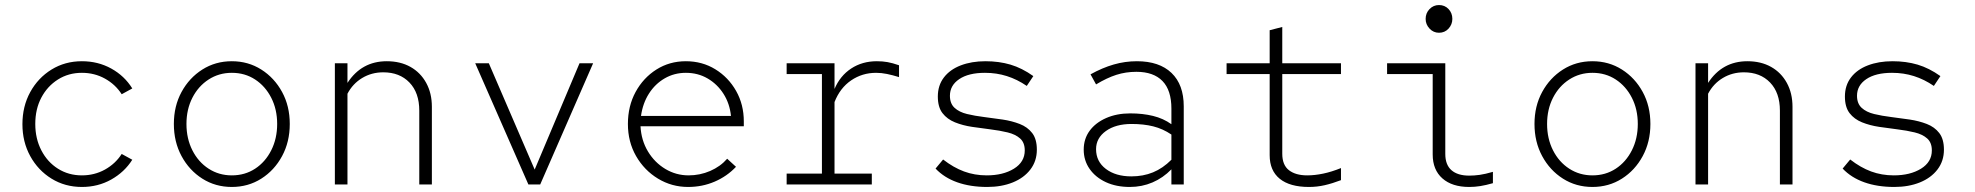

<svg xmlns="http://www.w3.org/2000/svg" viewBox="-20 -732 7840 762"><path d="M305 10Q238 10 184.5 -23Q131 -56 100 -112.5Q69 -169 69 -239Q69 -310 100 -366.5Q131 -423 184.5 -456Q238 -489 305 -489Q369 -489 421.5 -460Q474 -431 505 -381L463 -358Q438 -397 396.5 -420Q355 -443 305 -443Q252 -443 210 -416.5Q168 -390 144 -344.5Q120 -299 120 -240Q120 -182 144 -135.5Q168 -89 210 -62.5Q252 -36 305 -36Q355 -36 396.5 -59Q438 -82 463 -121L505 -98Q474 -49 421.5 -19.5Q369 10 305 10Z M900 10Q835 10 783 -23Q731 -56 700.5 -112.5Q670 -169 670 -240Q670 -311 700.5 -367Q731 -423 783 -456Q835 -489 900 -489Q965 -489 1017 -456Q1069 -423 1099.5 -367Q1130 -311 1130 -240Q1130 -169 1099.5 -112.5Q1069 -56 1017 -23Q965 10 900 10ZM900 -36Q952 -36 992.5 -62.5Q1033 -89 1056.5 -135.5Q1080 -182 1080 -240Q1080 -298 1056.5 -344Q1033 -390 992.5 -416.5Q952 -443 900 -443Q849 -443 808 -416.5Q767 -390 743.5 -344Q720 -298 720 -240Q720 -182 743.5 -135.5Q767 -89 808 -62.5Q849 -36 900 -36Z M1309 0V-481H1359V-403Q1415 -489 1515 -489Q1569 -489 1609 -466.5Q1649 -444 1671.5 -403Q1694 -362 1694 -308V0H1644V-293Q1644 -364 1605 -404.5Q1566 -445 1501 -445Q1455 -445 1417.5 -422.5Q1380 -400 1359 -360V0Z M2077 0 1866 -481H1920L2102 -59L2280 -481H2334L2124 0Z M2711 10Q2646 10 2591.5 -23Q2537 -56 2504.5 -112.5Q2472 -169 2472 -240Q2472 -311 2502.5 -367Q2533 -423 2585 -456Q2637 -489 2702 -489Q2767 -489 2819 -457Q2871 -425 2901.5 -371Q2932 -317 2932 -250V-231H2522Q2525 -175 2551.5 -131Q2578 -87 2620.5 -61.5Q2663 -36 2713 -36Q2758 -36 2798.5 -53.5Q2839 -71 2866 -102L2901 -70Q2865 -32 2816 -11Q2767 10 2711 10ZM2524 -272H2881Q2876 -321 2851.5 -359.5Q2827 -398 2788.5 -420.5Q2750 -443 2702 -443Q2656 -443 2618 -421Q2580 -399 2555.5 -360.5Q2531 -322 2524 -272Z M3102 0V-43H3242V-438H3102V-481H3292V-379Q3314 -431 3358 -460Q3402 -489 3460 -489Q3483 -489 3502.5 -485.5Q3522 -482 3548 -473V-426Q3522 -434 3500 -438.5Q3478 -443 3457 -443Q3402 -443 3358 -413Q3314 -383 3292 -327V-43H3440V0Z M3898 10Q3831 10 3779 -8.5Q3727 -27 3693 -63L3723 -99Q3764 -67 3806 -51.5Q3848 -36 3896 -36Q3961 -36 4004 -62.5Q4047 -89 4047 -135Q4047 -166 4028.5 -182.5Q4010 -199 3979 -206.5Q3948 -214 3911.5 -218.5Q3875 -223 3838 -228.5Q3801 -234 3770 -246.5Q3739 -259 3720.5 -283Q3702 -307 3702 -349Q3702 -393 3726 -424.5Q3750 -456 3793 -472.5Q3836 -489 3891 -489Q3945 -489 3990.5 -475.5Q4036 -462 4081 -430L4055 -391Q4017 -417 3976 -430Q3935 -443 3889 -443Q3824 -443 3787 -418Q3750 -393 3750 -352Q3750 -321 3768.5 -304Q3787 -287 3818 -279.5Q3849 -272 3886 -267.5Q3923 -263 3959.5 -257.5Q3996 -252 4027 -240Q4058 -228 4076.5 -204Q4095 -180 4095 -138Q4095 -93 4069.5 -59.5Q4044 -26 3999.5 -8Q3955 10 3898 10Z M4464 10Q4410 10 4369 -9Q4328 -28 4304.5 -61.5Q4281 -95 4281 -138Q4281 -181 4304.5 -213Q4328 -245 4370 -263.5Q4412 -282 4466 -282Q4515 -282 4556 -272Q4597 -262 4629 -239V-301Q4629 -374 4593.5 -410.5Q4558 -447 4490 -447Q4448 -447 4410.5 -435Q4373 -423 4330 -397L4308 -437Q4355 -463 4400 -476Q4445 -489 4492 -489Q4581 -489 4629.5 -442.5Q4678 -396 4678 -310V0H4629V-60Q4596 -26 4554 -8Q4512 10 4464 10ZM4330 -140Q4330 -91 4369 -61.5Q4408 -32 4470 -32Q4517 -32 4556 -48Q4595 -64 4629 -98V-198Q4595 -221 4557 -230.5Q4519 -240 4471 -240Q4408 -240 4369 -212Q4330 -184 4330 -140Z M5175 10Q5099 10 5059 -22.5Q5019 -55 5019 -116V-438H4848V-481H5019V-612L5069 -625V-481H5302V-438H5069V-122Q5069 -77 5095.5 -56.5Q5122 -36 5168 -36Q5198 -36 5231.5 -43Q5265 -50 5302 -65V-17Q5268 -4 5237.5 3Q5207 10 5175 10Z M5691 -602Q5669 -602 5653.5 -618.5Q5638 -635 5638 -657Q5638 -680 5653.5 -696Q5669 -712 5691 -712Q5714 -712 5729 -696Q5744 -680 5744 -657Q5744 -635 5729 -618.5Q5714 -602 5691 -602ZM5811 10Q5743 10 5704.5 -24Q5666 -58 5666 -119V-438H5485V-481H5716V-121Q5716 -78 5740.5 -56.5Q5765 -35 5811 -35Q5831 -35 5852.5 -38Q5874 -41 5905 -50V-5Q5877 3 5855 6.5Q5833 10 5811 10Z M6300 10Q6235 10 6183 -23Q6131 -56 6100.5 -112.5Q6070 -169 6070 -240Q6070 -311 6100.5 -367Q6131 -423 6183 -456Q6235 -489 6300 -489Q6365 -489 6417 -456Q6469 -423 6499.5 -367Q6530 -311 6530 -240Q6530 -169 6499.5 -112.5Q6469 -56 6417 -23Q6365 10 6300 10ZM6300 -36Q6352 -36 6392.5 -62.5Q6433 -89 6456.5 -135.5Q6480 -182 6480 -240Q6480 -298 6456.5 -344Q6433 -390 6392.5 -416.5Q6352 -443 6300 -443Q6249 -443 6208 -416.5Q6167 -390 6143.5 -344Q6120 -298 6120 -240Q6120 -182 6143.5 -135.5Q6167 -89 6208 -62.5Q6249 -36 6300 -36Z M6709 0V-481H6759V-403Q6815 -489 6915 -489Q6969 -489 7009 -466.5Q7049 -444 7071.5 -403Q7094 -362 7094 -308V0H7044V-293Q7044 -364 7005 -404.5Q6966 -445 6901 -445Q6855 -445 6817.5 -422.5Q6780 -400 6759 -360V0Z M7498 10Q7431 10 7379 -8.5Q7327 -27 7293 -63L7323 -99Q7364 -67 7406 -51.5Q7448 -36 7496 -36Q7561 -36 7604 -62.5Q7647 -89 7647 -135Q7647 -166 7628.5 -182.5Q7610 -199 7579 -206.5Q7548 -214 7511.5 -218.5Q7475 -223 7438 -228.5Q7401 -234 7370 -246.5Q7339 -259 7320.5 -283Q7302 -307 7302 -349Q7302 -393 7326 -424.5Q7350 -456 7393 -472.5Q7436 -489 7491 -489Q7545 -489 7590.5 -475.5Q7636 -462 7681 -430L7655 -391Q7617 -417 7576 -430Q7535 -443 7489 -443Q7424 -443 7387 -418Q7350 -393 7350 -352Q7350 -321 7368.5 -304Q7387 -287 7418 -279.5Q7449 -272 7486 -267.5Q7523 -263 7559.5 -257.5Q7596 -252 7627 -240Q7658 -228 7676.5 -204Q7695 -180 7695 -138Q7695 -93 7669.5 -59.5Q7644 -26 7599.5 -8Q7555 10 7498 10Z"/></svg>

Font: Red Hat Mono
Style: Regular
Weight: 300
Monospace: yes
Designer: Pentagram, MCKL
Foundry: Pentagram, MCKL
Version: Version 1.023